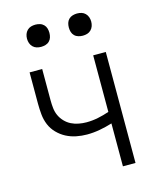

<svg xmlns="http://www.w3.org/2000/svg" viewBox="-110 -796 695 869"><g transform="rotate(-15 237.5 -361.0)"><path d="M357 0V-201Q328 -192 298 -186.5Q268 -181 238 -181Q213 -181 188 -186Q163 -191 141 -202.5Q119 -214 101 -232.5Q83 -251 73.5 -274Q64 -297 61.5 -322.5Q59 -348 59 -373V-520H118V-373Q118 -355 120 -336.5Q122 -318 129.5 -301.5Q137 -285 150 -271.5Q163 -258 179 -250Q195 -242 213.5 -238.5Q232 -235 250 -235Q277 -235 304 -240.5Q331 -246 357 -255V-520H416V0ZM335 -618Q325 -618 314.5 -621Q304 -624 296.5 -631.5Q289 -639 286 -649Q283 -659 283 -670Q283 -681 286 -691Q289 -701 296.5 -708.5Q304 -716 314.5 -719Q325 -722 335 -722Q346 -722 356 -719Q366 -716 373.5 -708.5Q381 -701 384.5 -691Q388 -681 388 -670Q388 -659 384.5 -649Q381 -639 373.5 -631.5Q366 -624 356 -621Q346 -618 335 -618ZM140 -618Q129 -618 119 -621Q109 -624 101.5 -631.5Q94 -639 90.5 -649Q87 -659 87 -670Q87 -681 90.5 -691Q94 -701 101.5 -708.5Q109 -716 119 -719Q129 -722 140 -722Q150 -722 160.5 -719Q171 -716 178.5 -708.5Q186 -701 189 -691Q192 -681 192 -670Q192 -659 189 -649Q186 -639 178.5 -631.5Q171 -624 160.5 -621Q150 -618 140 -618Z"/></g></svg>

Font: Iosevka QP Light
Style: Regular
Weight: 300
Designer: Belleve Invis
Foundry: Belleve Invis
Version: Version 20.0.0; ttfautohint (v1.8.4)